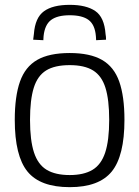

<svg xmlns="http://www.w3.org/2000/svg" viewBox="-20 -763 575 793"><path d="M41 -268Q41 -365 62.5 -426Q84 -487 133.5 -515.5Q183 -544 268 -544Q352 -544 401.5 -515.5Q451 -487 472.5 -426Q494 -365 494 -268Q494 -119 441.5 -54.5Q389 10 268 10Q146 10 93.5 -54.5Q41 -119 41 -268ZM104 -268Q104 -183 120.5 -133Q137 -83 173 -61.5Q209 -40 268 -40Q326 -40 362 -61.5Q398 -83 414.5 -133Q431 -183 431 -268Q431 -351 415.5 -400.5Q400 -450 364.5 -472Q329 -494 268 -494Q206 -494 170.5 -472Q135 -450 119.5 -400.5Q104 -351 104 -268ZM268 -743Q336 -743 373.5 -717.5Q411 -692 416 -622Q418 -612 418 -599L377 -597Q377 -602 376.5 -606Q376 -610 376 -614Q372 -661 346 -680.5Q320 -700 268 -700Q217 -700 191 -680.5Q165 -661 160 -614Q159 -604 159 -597L117 -599Q118 -605 118.5 -611Q119 -617 120 -623Q125 -690 161.5 -716.5Q198 -743 268 -743Z"/></svg>

Font: Georama Light
Style: Regular
Weight: 300
Designer: Jean-Baptiste Levee
Foundry: Production Type
Version: Version 1.000